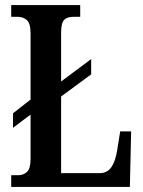

<svg xmlns="http://www.w3.org/2000/svg" viewBox="-20 -734 563 754"><path d="M24 0V-46H52Q72 -46 86 -59Q100 -72 100 -110V-284L31 -232V-289L100 -343V-603Q100 -642 85.5 -655Q71 -668 48 -668H24V-714H295V-668H269Q243 -668 231.5 -655.5Q220 -643 220 -606V-414L338 -502V-442L220 -355V-54H371Q401 -54 417 -77Q433 -100 440 -143L452 -218H495L490 0Z"/></svg>

Font: Noto Serif Devanagari ExtraCondensed SemiBold
Style: Regular
Weight: 600
Width: 2
Designer: Universal Thirst, Indian Type Foundry and the Monotype Design Team
Foundry: Monotype Imaging Inc.
Version: Version 2.004; ttfautohint (v1.8.4.7-5d5b)